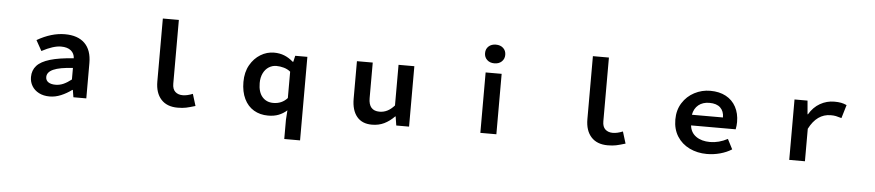

<svg xmlns="http://www.w3.org/2000/svg" viewBox="-52 -1195 8104 1779"><g transform="rotate(5 4000.0 -306.0)"><path d="M234 -153Q234 -216 273 -259Q311 -301 395 -326Q479 -351 614 -360Q612 -405 579.5 -431.5Q547 -458 487 -458Q416 -458 309 -401L255 -498Q388 -575 514 -575Q634 -575 698 -512Q762 -449 762 -328V0H642L631 -67H626Q579 -32 526.5 -10Q474 12 421 12Q364 12 321.5 -10Q279 -32 256.5 -69.5Q234 -107 234 -153ZM614 -163V-270Q491 -263 433 -237Q375 -211 375 -165Q375 -134 399.5 -117.5Q424 -101 466 -101Q505 -101 540.5 -117Q576 -133 614 -163Z M1404 -213V-799H1553V-206Q1553 -155 1579.5 -131Q1606 -107 1649 -107Q1690 -107 1742 -128L1776 -18Q1723 -2 1690.5 5Q1658 12 1612 12Q1512 12 1458 -47.5Q1404 -107 1404 -213Z M2622 36 2628 -52Q2593 -21 2551 -4.5Q2509 12 2453 12Q2378 12 2320.5 -22Q2263 -56 2231 -122Q2199 -188 2199 -279Q2199 -370 2237 -437Q2274 -502 2333 -538Q2392 -574 2459 -574Q2511 -574 2554 -557Q2597 -540 2637 -505H2643L2656 -562H2769V215H2622ZM2622 -166V-411Q2596 -433 2560.5 -443Q2525 -453 2491 -453Q2453 -453 2420.5 -432.5Q2388 -412 2369 -373Q2350 -334 2350 -282Q2350 -198 2388.5 -153.5Q2427 -109 2491 -109Q2571 -109 2622 -166Z M3230 -213V-562H3377V-231Q3377 -114 3479 -114Q3517 -114 3551 -131Q3585 -148 3617 -184V-562H3764V0H3645L3632 -83H3628Q3583 -37 3532.5 -12.5Q3482 12 3419 12Q3327 12 3278.5 -47Q3230 -106 3230 -213Z M4427 -562H4576V0H4427ZM4406 -740Q4406 -779 4432 -803Q4458 -827 4500 -827Q4542 -827 4568 -803Q4594 -779 4594 -740Q4594 -702 4568 -677.5Q4542 -653 4500 -653Q4458 -653 4432 -677.5Q4406 -702 4406 -740Z M5404 -213V-799H5553V-206Q5553 -155 5579.5 -131Q5606 -107 5649 -107Q5690 -107 5742 -128L5776 -18Q5723 -2 5690.5 5Q5658 12 5612 12Q5512 12 5458 -47.5Q5404 -107 5404 -213Z M6373 -23Q6299 -59 6257.5 -125Q6216 -191 6216 -281Q6216 -369 6258 -435.5Q6300 -502 6369 -538Q6438 -574 6516 -574Q6601 -574 6662 -541Q6723 -508 6755.5 -447.5Q6788 -387 6788 -307Q6788 -274 6781 -239H6366Q6373 -173 6424 -137Q6475 -101 6554 -101Q6636 -101 6717 -144L6765 -51Q6718 -21 6657.5 -4.5Q6597 12 6534 12Q6446 12 6373 -23ZM6518 -462Q6456 -462 6416 -429.5Q6376 -397 6365 -338H6654Q6654 -396 6619.5 -429Q6585 -462 6518 -462Z M7300 -562H7421L7432 -436H7436Q7476 -504 7537.5 -539Q7599 -574 7670 -574Q7707 -574 7733 -569Q7759 -564 7785 -552L7748 -428Q7715 -438 7695.5 -442Q7676 -446 7648 -446Q7519 -446 7446 -302V0H7300Z"/></g></svg>

Font: Merged Yaku Han JP
Style: Bold
Weight: 700
Designer: Ryoko NISHIZUKA 西塚涼子 (kana, bopomofo & ideographs); Paul D. Hunt (Latin, Greek & Cyrillic); Sandoll Communications 산돌커뮤니
Foundry: Adobe
Version: Version 2.004